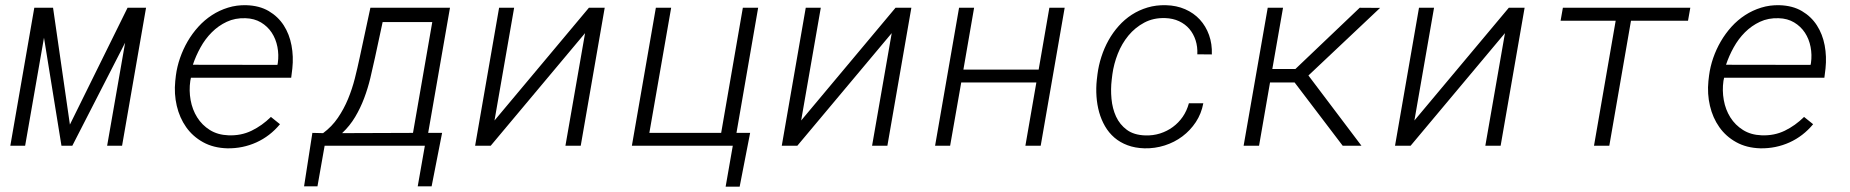

<svg xmlns="http://www.w3.org/2000/svg" viewBox="-20 -558 7083 735"><path d="M247.6 -81.1 468.3 -528.3H539.1L447.3 0H390.1L459 -394.5L256.8 0H215.3L148.4 -413.6L76.2 0H19.5L111.3 -528.3H183.1Z M850.1 9.8Q796.9 8.3 757.3 -13.7Q717.8 -35.6 692.6 -71.3Q667.5 -106.9 656.7 -152.8Q646 -198.7 650.9 -247.6L653.3 -269Q657.7 -302.7 669.2 -335.9Q680.7 -369.1 698.2 -399.4Q715.8 -429.7 739.3 -455.6Q762.7 -481.4 791.3 -500Q819.8 -518.6 853 -528.8Q886.2 -539.1 922.9 -538.1Q973.1 -536.6 1008.8 -515.6Q1044.4 -494.6 1066.2 -460.9Q1087.9 -427.2 1095.9 -384.3Q1104 -341.3 1099.1 -295.9L1094.7 -260.3H710.9L708.5 -248.5Q703.1 -211.4 709.7 -174.8Q716.3 -138.2 734.9 -108.6Q753.4 -79.1 783.4 -60.3Q813.5 -41.5 854.5 -40Q902.8 -38.1 943.1 -57.6Q983.4 -77.1 1017.1 -110.4L1051.8 -82.5Q1013.7 -36.6 961.4 -12.9Q909.2 10.7 850.1 9.8ZM919.9 -488.3Q880.4 -489.7 848.1 -474.6Q815.9 -459.5 790.8 -434.3Q765.6 -409.2 747.6 -376.5Q729.5 -343.8 718.3 -310.1L1042 -309.6L1043.5 -316.9Q1047.9 -348.1 1042 -378.4Q1036.1 -408.7 1020.3 -432.9Q1004.4 -457 979 -472.2Q953.6 -487.3 919.9 -488.3Z M1216.8 -48.3Q1250.5 -73.2 1273.4 -106.9Q1296.4 -140.6 1312.3 -179Q1328.1 -217.3 1338.4 -257.8Q1348.6 -298.3 1356.9 -337.4L1397.9 -528.3H1702.6L1619.1 -49.3H1672.4L1632.3 155.3H1579.1L1606.4 0H1222.7L1195.3 155.3H1144L1175.8 -49.3ZM1415.5 -337.4Q1407.2 -298.8 1397.7 -259.3Q1388.2 -219.7 1374 -182.1Q1359.9 -144.5 1339.6 -110.4Q1319.3 -76.2 1289.6 -48.3L1561 -49.3L1634.8 -473.6H1444.8Z M2234.4 -528.3H2294.9L2203.1 0H2144.5L2219.7 -431.2L1858.4 0H1798.8L1890.6 -528.3H1948.2L1873 -96.7Z M2490.7 -528.3H2549.3L2465.8 -49.3H2740.7L2823.7 -528.3H2882.3L2799.3 -49.3H2851.6L2811.5 156.7H2757.8L2785.2 0H2398.9Z M3408.2 -528.3H3468.8L3377 0H3318.4L3393.6 -431.2L3032.2 0H2972.7L3064.5 -528.3H3122.1L3046.9 -96.7Z M3963.9 0H3905.3L3947.3 -242.2H3659.7L3617.2 0H3559.6L3651.4 -528.3H3709L3668 -291.5H3956.1L3997.1 -528.3H4055.7Z M4364.3 -39.6Q4394 -38.6 4420.9 -47.1Q4447.8 -55.7 4469.7 -71.8Q4491.7 -87.9 4507.6 -110.8Q4523.4 -133.8 4531.2 -162.6H4586.4Q4579.1 -123 4557.9 -90.8Q4536.6 -58.6 4506.3 -35.9Q4476.1 -13.2 4438.5 -1.2Q4400.9 10.7 4361.3 9.8Q4325.2 8.8 4296.4 -2Q4267.6 -12.7 4246.1 -31.2Q4224.6 -49.8 4210.2 -74.7Q4195.8 -99.6 4187.7 -128.4Q4179.7 -157.2 4177.5 -189Q4175.3 -220.7 4178.7 -252.4L4181.2 -273.4Q4185.5 -307.6 4196.3 -340.8Q4207 -374 4223.6 -403.8Q4240.2 -433.6 4262.7 -458.7Q4285.2 -483.9 4312.7 -501.7Q4340.3 -519.5 4373 -529.3Q4405.8 -539.1 4443.4 -538.1Q4483.9 -537.1 4516.8 -522.7Q4549.8 -508.3 4573 -483.2Q4596.2 -458 4608.4 -423.8Q4620.6 -389.6 4619.1 -349.6L4563.5 -350.1Q4564.9 -378.9 4556.9 -403.8Q4548.8 -428.7 4533 -447.3Q4517.1 -465.8 4493.7 -476.8Q4470.2 -487.8 4440.4 -488.8Q4395.5 -490.2 4360.4 -471.4Q4325.2 -452.6 4299.8 -421.9Q4274.4 -391.1 4259 -352.1Q4243.7 -313 4238.3 -273.4L4235.8 -252.9Q4231.4 -217.3 4234.9 -179.9Q4238.3 -142.6 4252.4 -111.8Q4266.6 -81.1 4293.7 -61Q4320.8 -41 4364.3 -39.6Z M4936 -242.2H4841.8L4799.8 0H4740.7L4833 -528.3H4891.6L4850.6 -293.9H4939L5185.1 -528.3L5263.2 -527.8L4988.8 -269L5191.9 0H5120.1Z M5755.9 -528.3H5816.4L5724.6 0H5666L5741.2 -431.2L5379.9 0H5320.3L5412.1 -528.3H5469.7L5394.5 -96.7Z M6441.9 -478.5H6223.6L6140.6 0H6082L6165 -478.5H5954.1L5962.9 -528.3H6450.7Z M6719.2 9.8Q6666 8.3 6626.5 -13.7Q6586.9 -35.6 6561.8 -71.3Q6536.6 -106.9 6525.9 -152.8Q6515.1 -198.7 6520 -247.6L6522.5 -269Q6526.9 -302.7 6538.3 -335.9Q6549.8 -369.1 6567.4 -399.4Q6585 -429.7 6608.4 -455.6Q6631.8 -481.4 6660.4 -500Q6689 -518.6 6722.2 -528.8Q6755.4 -539.1 6792 -538.1Q6842.3 -536.6 6877.9 -515.6Q6913.6 -494.6 6935.3 -460.9Q6957 -427.2 6965.1 -384.3Q6973.1 -341.3 6968.3 -295.9L6963.9 -260.3H6580.1L6577.6 -248.5Q6572.3 -211.4 6578.9 -174.8Q6585.4 -138.2 6604 -108.6Q6622.6 -79.1 6652.6 -60.3Q6682.6 -41.5 6723.6 -40Q6772 -38.1 6812.3 -57.6Q6852.5 -77.1 6886.2 -110.4L6920.9 -82.5Q6882.8 -36.6 6830.6 -12.9Q6778.3 10.7 6719.2 9.8ZM6789.1 -488.3Q6749.5 -489.7 6717.3 -474.6Q6685.1 -459.5 6659.9 -434.3Q6634.8 -409.2 6616.7 -376.5Q6598.6 -343.8 6587.4 -310.1L6911.1 -309.6L6912.6 -316.9Q6917 -348.1 6911.1 -378.4Q6905.3 -408.7 6889.4 -432.9Q6873.5 -457 6848.1 -472.2Q6822.8 -487.3 6789.1 -488.3Z"/></svg>

Font: Roboto Mono Light
Style: Italic
Weight: 300
Designer: Google
Version: Version 2.000985; 2015; ttfautohint (v1.3)